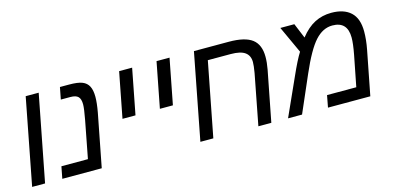

<svg xmlns="http://www.w3.org/2000/svg" viewBox="-60 -948 2635 1288"><g transform="rotate(-15 1257.0 -304.5)"><path d="M150.9 -599.1H241.2L125 0H35.2Z M518.6 0H244.6L260.7 -83H444.8L494.6 -341.8Q508.8 -417 508.8 -446.8Q508.8 -483.9 492.9 -500Q477.1 -516.1 439 -516.1H372.6L388.7 -599.1H451.7Q512.7 -599.1 543.2 -586.9Q573.7 -574.7 587.6 -547.4Q601.6 -520 601.6 -474.1Q601.6 -431.6 589.8 -367.2Z M799.8 -599.1H890.1L829.1 -284.2H738.8Z M1059.6 -599.1H1149.9L1088.9 -284.2H998.5Z M1606.4 0 1674.3 -352.1Q1682.6 -400.4 1682.6 -425.8Q1682.6 -470.7 1651.6 -493.4Q1620.6 -516.1 1552.2 -516.1H1393.6L1293.5 0H1203.6L1319.3 -599.1H1561.5Q1673.3 -599.1 1723.4 -560.8Q1773.4 -522.5 1773.4 -438Q1773.4 -398.4 1764.6 -351.1L1696.3 0Z M2274.9 -608.9Q2362.3 -608.9 2409.4 -565.2Q2456.5 -521.5 2456.5 -431.2Q2456.5 -373.5 2443.8 -308.1L2383.8 0H2089.8L2105.5 -83H2308.6L2350.6 -296.9Q2364.7 -370.6 2364.7 -413.1Q2364.7 -524.9 2259.8 -524.9Q2193.8 -524.9 2139.9 -465.3Q2085.9 -405.8 2020.5 -254.9L1909.7 0H1812.5L1930.7 -262.2Q1975.6 -363.3 2005.9 -411.1L1919.4 -599.1H2016.6L2059.6 -495.1Q2106.9 -555.2 2159.4 -582Q2211.9 -608.9 2274.9 -608.9Z"/></g></svg>

Font: Liberation Sans
Style: Italic
Weight: 400
Italic angle: -12°
Designer: Steve Matteson
Foundry: Ascender Corporation
Version: Version 2.1.5